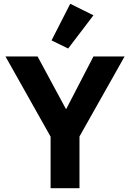

<svg xmlns="http://www.w3.org/2000/svg" viewBox="-20 -997 689 1017"><path d="M475 -916 341 -740 253 -783 352 -977ZM401 0H248V-273L9 -698H179L329 -420H331L475 -698H640L401 -274Z"/></svg>

Font: Aneliza
Style: Bold
Weight: 700
Designer: Mike Abbink, Paul van der Laan, Pieter van Rosmalen
Foundry: Bold Monday
Version: Version 3.0